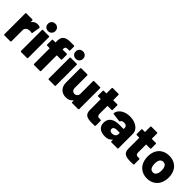

<svg xmlns="http://www.w3.org/2000/svg" viewBox="249 -1962 3195 3195"><g transform="rotate(45 1846.5 -364.5)"><path d="M42 -12V-505Q42 -510 45.5 -513.5Q49 -517 54 -517H196Q201 -517 204.5 -513.5Q208 -510 208 -505V-473Q208 -470 210 -469.5Q212 -469 214 -471Q255 -524 317 -524Q354 -524 373 -511Q381 -507 379 -496L356 -357Q355 -346 342 -350Q326 -354 308 -354Q262 -354 237 -335Q208 -312 208 -275V-12Q208 -7 204.5 -3.5Q201 0 196 0H54Q49 0 45.5 -3.5Q42 -7 42 -12Z M434 -12V-505Q434 -510 437.5 -513.5Q441 -517 446 -517H588Q593 -517 596.5 -513.5Q600 -510 600 -505V-12Q600 -7 596.5 -3.5Q593 0 588 0H446Q441 0 437.5 -3.5Q434 -7 434 -12ZM518 -737Q556 -737 580.5 -713Q605 -689 605 -650Q605 -613 580.5 -588Q556 -563 518 -563Q480 -563 455.5 -587.5Q431 -612 431 -650Q431 -689 455.5 -713Q480 -737 518 -737Z M740 -12V-377Q740 -382 735 -382H679Q674 -382 670.5 -385.5Q667 -389 667 -394V-506Q667 -511 670.5 -514.5Q674 -518 679 -518H735Q740 -518 740 -523V-550Q740 -610 761.5 -643.5Q783 -677 829 -690Q875 -703 953 -700H994Q999 -700 1002.5 -696.5Q1006 -693 1006 -688V-597Q1006 -592 1002.5 -588.5Q999 -585 994 -585H955Q928 -583 917 -572Q906 -561 906 -535V-523Q906 -518 911 -518H1005Q1010 -518 1013.5 -514.5Q1017 -511 1017 -506V-394Q1017 -389 1013.5 -385.5Q1010 -382 1005 -382H911Q906 -382 906 -377V-12Q906 -7 902.5 -3.5Q899 0 894 0H752Q747 0 743.5 -3.5Q740 -7 740 -12Z M1086 -12V-505Q1086 -510 1089.5 -513.5Q1093 -517 1098 -517H1240Q1245 -517 1248.5 -513.5Q1252 -510 1252 -505V-12Q1252 -7 1248.5 -3.5Q1245 0 1240 0H1098Q1093 0 1089.5 -3.5Q1086 -7 1086 -12ZM1170 -737Q1208 -737 1232.5 -713Q1257 -689 1257 -650Q1257 -613 1232.5 -588Q1208 -563 1170 -563Q1132 -563 1107.5 -587.5Q1083 -612 1083 -650Q1083 -689 1107.5 -713Q1132 -737 1170 -737Z M1335 -174V-505Q1335 -510 1338.5 -513.5Q1342 -517 1347 -517H1489Q1494 -517 1497.5 -513.5Q1501 -510 1501 -505V-212Q1501 -177 1519 -156Q1537 -135 1568 -135Q1596 -135 1614.5 -152Q1633 -169 1637 -197V-505Q1637 -510 1640.5 -513.5Q1644 -517 1649 -517H1791Q1796 -517 1799.5 -513.5Q1803 -510 1803 -505V-12Q1803 -7 1799.5 -3.5Q1796 0 1791 0H1649Q1644 0 1640.5 -3.5Q1637 -7 1637 -12V-47Q1637 -50 1635 -51Q1633 -52 1631 -49Q1591 8 1505 8Q1428 8 1381.5 -40.5Q1335 -89 1335 -174Z M1939 -129V-379Q1939 -384 1934 -384H1877Q1872 -384 1868.5 -387.5Q1865 -391 1865 -396V-505Q1865 -510 1868.5 -513.5Q1872 -517 1877 -517H1934Q1939 -517 1939 -522V-643Q1939 -648 1942.5 -651.5Q1946 -655 1951 -655H2086Q2091 -655 2094.5 -651.5Q2098 -648 2098 -643V-522Q2098 -517 2103 -517H2194Q2199 -517 2202.5 -513.5Q2206 -510 2206 -505V-396Q2206 -391 2202.5 -387.5Q2199 -384 2194 -384H2103Q2098 -384 2098 -379V-197Q2098 -140 2144 -140H2181Q2186 -140 2189.5 -136.5Q2193 -133 2193 -128V-12Q2193 -1 2181 1L2111 3Q2020 3 1980 -25.5Q1940 -54 1939 -129Z M2249 -140Q2249 -218 2302.5 -259.5Q2356 -301 2458 -301H2555Q2560 -301 2560 -306V-325Q2560 -352 2542 -367.5Q2524 -383 2492 -383Q2468 -383 2450.5 -374Q2433 -365 2428 -351Q2423 -339 2414 -341L2270 -360Q2258 -362 2258 -369Q2262 -413 2293 -449Q2324 -485 2375.5 -505Q2427 -525 2489 -525Q2558 -525 2612 -502Q2666 -479 2696 -439.5Q2726 -400 2726 -353V-12Q2726 -7 2722.5 -3.5Q2719 0 2714 0H2572Q2567 0 2563.5 -3.5Q2560 -7 2560 -12V-47Q2560 -51 2558 -51.5Q2556 -52 2554 -48Q2516 8 2424 8Q2342 8 2295.5 -30Q2249 -68 2249 -140ZM2473 -111Q2512 -111 2536 -130.5Q2560 -150 2560 -182V-206Q2560 -211 2555 -211H2495Q2416 -211 2416 -159Q2416 -137 2431 -124Q2446 -111 2473 -111Z M2847 -129V-379Q2847 -384 2842 -384H2785Q2780 -384 2776.5 -387.5Q2773 -391 2773 -396V-505Q2773 -510 2776.5 -513.5Q2780 -517 2785 -517H2842Q2847 -517 2847 -522V-643Q2847 -648 2850.5 -651.5Q2854 -655 2859 -655H2994Q2999 -655 3002.5 -651.5Q3006 -648 3006 -643V-522Q3006 -517 3011 -517H3102Q3107 -517 3110.5 -513.5Q3114 -510 3114 -505V-396Q3114 -391 3110.5 -387.5Q3107 -384 3102 -384H3011Q3006 -384 3006 -379V-197Q3006 -140 3052 -140H3089Q3094 -140 3097.5 -136.5Q3101 -133 3101 -128V-12Q3101 -1 3089 1L3019 3Q2928 3 2888 -25.5Q2848 -54 2847 -129Z M3177 -170Q3165 -211 3165 -260Q3165 -317 3178 -357Q3201 -436 3263.5 -480.5Q3326 -525 3415 -525Q3502 -525 3563.5 -481Q3625 -437 3649 -358Q3663 -311 3663 -262Q3663 -218 3652 -174Q3631 -90 3567.5 -41Q3504 8 3414 8Q3325 8 3261.5 -40Q3198 -88 3177 -170ZM3338 -203Q3346 -170 3365.5 -152Q3385 -134 3414 -134Q3471 -134 3490 -203Q3496 -229 3496 -260Q3496 -291 3489 -318Q3472 -383 3414 -383Q3356 -383 3338 -318Q3332 -294 3332 -260Q3332 -229 3338 -203Z"/></g></svg>

Font: Barlow GEO ExtraBold
Style: Regular
Weight: 800
Designer: Jeremy Tribby
Foundry: Tribby Type
Version: Version 1.408